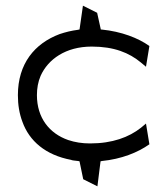

<svg xmlns="http://www.w3.org/2000/svg" viewBox="-20 -559 580 676"><path d="M43 -224C43 -190 48 -159 59 -130C83 -63 140 -13 231 4L233 5C234 5 242 7 256 8L260 9L273 72L323 97L334 9L338 8C408 1 465 -22 506 -51L494 -124L476 -109C434 -76 376 -54 297 -54C269 -54 244 -58 220 -66C154 -89 110 -144 110 -224C110 -248 114 -271 123 -292C149 -350 211 -395 303 -395C382 -395 435 -373 476 -339L494 -324L506 -397C467 -425 408 -448 338 -455H335L322 -514L272 -539L260 -455H257L256 -454H254C231 -451 211 -446 190 -439C102 -406 43 -335 43 -224Z"/></svg>

Font: Charger Sport
Style: LitExt
Weight: 300
Designer: Jasper
Foundry: Cannot Into Space Fonts
Version: Version 1.1